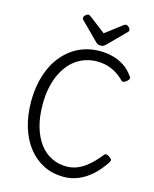

<svg xmlns="http://www.w3.org/2000/svg" viewBox="-177 -1383 1213 1516"><g transform="rotate(15 430.0 -625.0)"><path d="M493 19Q402 19 328.5 -18Q255 -55 202 -122.5Q149 -190 120.5 -284Q92 -378 92 -492Q92 -568 105.5 -636Q119 -704 144.5 -762.5Q170 -821 207.5 -867.5Q245 -914 292 -947Q339 -980 395.5 -997.5Q452 -1015 515 -1015Q567 -1015 617 -1003Q667 -991 712 -962.5Q757 -934 793 -883Q802 -870 797.5 -861.5Q793 -853 782 -843Q768 -831 757.5 -828.5Q747 -826 737 -835Q707 -866 672.5 -887Q638 -908 599 -919Q560 -930 515 -930Q468 -930 425 -916.5Q382 -903 345 -877Q308 -851 279 -813Q250 -775 229 -726Q208 -677 197 -618.5Q186 -560 186 -492Q186 -390 209 -310.5Q232 -231 273 -176.5Q314 -122 370.5 -94Q427 -66 493 -66Q536 -66 573.5 -80Q611 -94 643.5 -118Q676 -142 704 -171Q732 -200 756 -230Q765 -242 776.5 -240Q788 -238 802 -227Q818 -217 820.5 -207.5Q823 -198 815 -187Q773 -122 722 -75.5Q671 -29 613 -5Q555 19 493 19ZM661 -1269Q671 -1269 683.5 -1257.5Q696 -1246 696 -1235Q696 -1233 695.5 -1229Q695 -1225 690 -1219L550 -1078Q543 -1072 534.5 -1065Q526 -1058 506 -1058Q487 -1058 478.5 -1065Q470 -1072 464 -1078L323 -1219Q317 -1225 317 -1229Q317 -1233 317 -1235Q317 -1246 329.5 -1257.5Q342 -1269 352 -1269Q358 -1269 364 -1265.5Q370 -1262 377 -1257L506 -1158L636 -1257Q644 -1262 649 -1265.5Q654 -1269 661 -1269Z"/></g></svg>

Font: Playwrite PE
Style: Regular
Weight: 400
Designer: Veronika Burian, José Scaglione
Foundry: TypeTogether
Version: Version 1.002